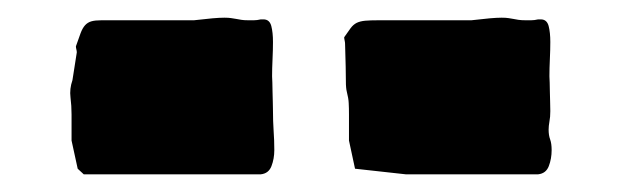

<svg xmlns="http://www.w3.org/2000/svg" viewBox="-20 -869 698 216"><path d="M276.4 -847.2Q283.2 -847.2 285.2 -839.8Q287.1 -832.5 287.1 -821.8Q287.1 -813 286.6 -802.5Q286.1 -792 286.1 -783.2Q286.1 -780.8 286.4 -776.1Q286.6 -771.5 286.6 -765.9Q286.6 -760.3 286.9 -754.4Q287.1 -748.5 287.1 -744.1Q287.1 -732.9 287.8 -722.2Q288.6 -711.4 288.6 -700.2Q288.6 -690.4 285.4 -682.1Q282.2 -673.8 273.4 -672.9H74.2L67.4 -679.2L60.5 -710.9V-740.2Q60.5 -750 59.3 -759.5Q58.1 -769 61.5 -778.8L66.4 -810.1Q66.4 -811.5 65.9 -813.5Q65.4 -815.4 65.4 -816.9Q68.4 -825.7 70.6 -831.5Q72.8 -837.4 75.7 -840.6Q78.6 -843.8 82.8 -845Q86.9 -846.2 94.2 -846.2H198.2Q210.9 -847.7 219 -848.4Q227.1 -849.1 232.4 -849.1Q237.3 -849.1 240.2 -848.6Q243.2 -848.1 245.8 -847.7Q248.5 -847.2 251.5 -846.7Q254.4 -846.2 259.3 -846.2Q262.2 -846.2 265.6 -846.2Q269 -846.2 273.4 -847.2ZM588.4 -847.2Q595.2 -847.2 597.2 -839.8Q599.1 -832.5 599.1 -821.8Q599.1 -813 598.6 -802.5Q598.1 -792 598.1 -783.2Q598.1 -780.8 598.4 -776.1Q598.6 -771.5 598.6 -765.9Q598.6 -760.3 598.9 -754.4Q599.1 -748.5 599.1 -744.1Q599.1 -737.3 598.1 -732.2Q597.2 -727.1 597.2 -723.1Q597.2 -716.8 598.9 -712.2Q600.6 -707.5 600.6 -700.2Q600.6 -690.4 597.4 -682.1Q594.2 -673.8 585.4 -672.9H436.5L379.4 -679.2L372.6 -710.9V-740.2Q372.6 -747.6 372.3 -752.9Q372.1 -758.3 370.1 -766.1Q369.6 -768.1 369.4 -770.5Q369.1 -772.9 369.1 -778.6Q369.1 -784.2 368.9 -793.9Q368.7 -803.7 368.2 -819.8Q368.2 -821.3 367.7 -823.5Q367.2 -825.7 367.2 -827.1Q371.6 -833.5 374.5 -837.4Q377.4 -841.3 381.3 -843.3Q385.3 -845.2 390.9 -845.7Q396.5 -846.2 406.2 -846.2H510.3Q522.9 -847.7 531 -848.4Q539.1 -849.1 544.4 -849.1Q549.3 -849.1 552.2 -848.6Q555.2 -848.1 557.6 -847.7Q560.1 -847.2 563.2 -846.7Q566.4 -846.2 571.3 -846.2Q574.2 -846.2 577.6 -846.2Q581.1 -846.2 585.4 -847.2Z"/></svg>

Font: Sigmar One
Style: Regular
Weight: 400
Version: Version 1.000